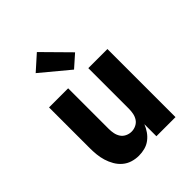

<svg xmlns="http://www.w3.org/2000/svg" viewBox="-218 -903 1037 1037"><g transform="rotate(-45 300.0 -385.0)"><path d="M236 8Q211 8 186.5 0.5Q162 -7 142.5 -23.5Q123 -40 110 -62.5Q97 -85 89.5 -109.5Q82 -134 79.5 -159.5Q77 -185 77 -210V-520H223V-210Q223 -192 226.5 -174.5Q230 -157 239.5 -142.5Q249 -128 265.5 -120Q282 -112 300 -112Q318 -112 334.5 -120Q351 -128 360.5 -142.5Q370 -157 373.5 -174.5Q377 -192 377 -210V-520H523V0H377V-92Q369 -71 355.5 -51.5Q342 -32 323.5 -18Q305 -4 282.5 2Q260 8 236 8ZM317 -569 157 -702 242 -778 387 -631Z"/></g></svg>

Font: Iosevka Heavy Extended
Style: Regular
Weight: 900
Width: 7
Monospace: yes
Designer: Belleve Invis
Foundry: Belleve Invis
Version: Version 32.5.0; ttfautohint (v1.8.4)